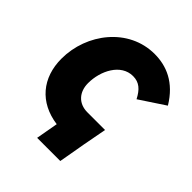

<svg xmlns="http://www.w3.org/2000/svg" viewBox="-227 -859 1143 1143"><g transform="rotate(45 344.0 -288.0)"><path d="M273 136H468L492 0L497 -29L526 -183H377C302 -183 257 -235 257 -309C257 -413 315 -528 417 -528C470 -528 501 -499 529 -445L688 -550C614 -673 514 -712 415 -712C197 -712 42 -512 42 -300C42 -139 136 -26 298 -4Z"/></g></svg>

Font: Fixel Text 20240404 Black
Style: Italic
Weight: 900
Width: 4
Italic angle: -10°
Designer: AlfaBravo + MacPaw
Foundry: Kyrylo Tkachov, Marchela Mozhyna, Serhii Makarenko, Maria Weinstein, Zakhar Kryvoshyya
Version: Version 1.211;Glyphs 3.2 (3225)